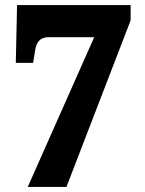

<svg xmlns="http://www.w3.org/2000/svg" viewBox="-20 -734 571 754"><path d="M89 0 350 -588H172Q147 -588 134.5 -575Q122 -562 118 -537L110 -487H42L47 -714H493V-654L241 0Z"/></svg>

Font: Noto Serif Armenian SemiCondensed Black
Style: Regular
Weight: 900
Width: 4
Designer: Monotype Design Team
Foundry: Monotype Imaging Inc.
Version: Version 2.008; ttfautohint (v1.8.4.7-5d5b)